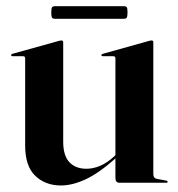

<svg xmlns="http://www.w3.org/2000/svg" viewBox="-20 -574 558 603"><path d="M59 -117V-391Q59 -397.5 52 -397.5H19.5Q15 -397.5 15 -401Q15 -403.5 19 -405L163 -445Q170 -447 173 -447Q178.5 -447 178.5 -441V-129Q178.5 -85 198 -64.5Q217.5 -44 251.5 -44Q272.5 -44 294 -53Q315.5 -62 337 -81.5L342.5 -86.5V-391Q342.5 -397.5 335.5 -397.5H303Q298.5 -397.5 298.5 -401Q298.5 -403.5 303 -405L446 -445Q453 -447 456.5 -447Q461.5 -447 461.5 -441V-27.5Q461.5 -14 473.5 -12L501 -7Q506.5 -6.5 506.5 -3Q506.5 0 502 0H355.5Q342.5 0 342.5 -14.5V-76.5L341.5 -75.5Q289.5 -29.5 248.2 -10.5Q207 8.5 171.5 8.5Q122.5 8.5 90.8 -21.8Q59 -52 59 -117ZM141 -534.5Q141 -546.5 143.2 -550.5Q145.5 -554.5 152.5 -554.5H369Q376 -554.5 378.2 -551Q380.5 -547.5 380.5 -535Q380.5 -523 378.2 -519Q376 -515 369 -515H152.5Q145.5 -515 143.2 -519Q141 -523 141 -534.5Z"/></svg>

Font: Fraunces 144pt SemiBold
Style: Regular
Weight: 600
Version: Version 1.000;[0bf87f6ff]